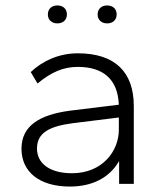

<svg xmlns="http://www.w3.org/2000/svg" viewBox="-20 -676 600 706"><path d="M237 10C317 10 382 -21 418 -84V0H472V-286C472 -411 403 -480 266 -480C197 -480 136 -452 93 -411L118 -369C170 -412 214 -430 266 -430C358 -430 413 -386 417 -291L237 -269C126 -254 59 -214 59 -129C59 -44 125 10 237 10ZM245 -39C164 -39 116 -74 116 -130C116 -189 164 -212 248 -223L417 -244V-199C417 -120 356 -39 245 -39ZM191 -590C212 -590 226 -603 226 -623C226 -643 212 -656 191 -656C170 -656 156 -643 156 -623C156 -603 170 -590 191 -590ZM374 -590C395 -590 409 -603 409 -623C409 -643 395 -656 374 -656C353 -656 339 -643 339 -623C339 -603 353 -590 374 -590Z"/></svg>

Font: Gantari Light
Style: Regular
Weight: 300
Designer: Anugrah Pasau
Foundry: Lafontype
Version: Version 1.000